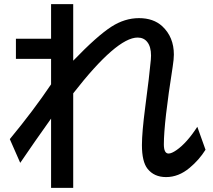

<svg xmlns="http://www.w3.org/2000/svg" viewBox="-20 -853 1040 936"><path d="M229 -833H336.9V-557.1Q453.1 -677.7 522.9 -722.7Q587.9 -764.6 657.7 -764.6Q728 -764.6 771 -725.1Q827.6 -672.4 827.6 -586.9Q827.6 -564.5 821.8 -527.3Q778.8 -254.4 778.8 -149.4Q778.8 -104.5 801.8 -104.5Q816.4 -104.5 840.3 -121.1Q890.6 -155.8 941.9 -234.9L981.9 -123Q950.7 -73.2 904.3 -34.7Q850.6 10.3 789.6 10.3Q731.4 10.3 699.2 -30.3Q671.9 -64.9 671.9 -146Q671.9 -207.5 688 -331.1Q708.5 -486.3 715.3 -561.5Q716.3 -573.7 716.3 -582Q716.3 -625 698.2 -647.9Q681.2 -669.9 650.9 -669.9Q548.8 -669.9 336.9 -397.9V63H229V-274.9Q147.5 -160.6 78.6 -59.1L27.8 -174.8Q143.6 -314.9 229 -441.9V-565.9H57.6V-664.1H229Z"/></svg>

Font: FORM UDPGothic
Style: Bold
Weight: 700
Foundry: Pronama LLC
Version: Version 1.051